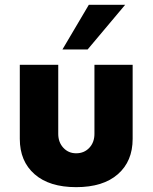

<svg xmlns="http://www.w3.org/2000/svg" viewBox="-20 -770 636 800"><path d="M240.2 -564 350.1 -750H501.5L345.2 -564ZM297.4 9.8Q185.5 9.8 124 -44.2Q62.5 -98.1 62.5 -191.4V-500H222.7V-212.4Q222.7 -177.2 243.9 -154.3Q265.1 -131.3 297.4 -131.3Q330.6 -131.3 352.1 -154.1Q373.5 -176.8 373.5 -212.4V-500H532.7V-191.4Q532.7 -98.1 471.2 -44.2Q409.7 9.8 297.4 9.8Z"/></svg>

Font: Now Alt
Style: Bold
Weight: 700
Designer: Alfredo Marco Pradil
Foundry: Alfredo Marco Pradil
Version: Version 1.002;PS 001.002;hotconv 1.0.88;makeotf.lib2.5.64775